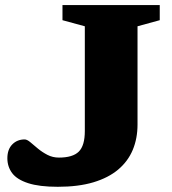

<svg xmlns="http://www.w3.org/2000/svg" viewBox="-20 -724 678 756"><path d="M521.5 -233.5Q521.5 -179 502.8 -134Q484 -89 445.5 -56.5Q407 -24 347.8 -6.2Q288.5 11.5 207.5 11.5Q134.5 11.5 90.8 -2.8Q47 -17 28 -42.2Q9 -67.5 9 -101Q9 -135.5 28.2 -155.2Q47.5 -175 77 -175Q86.5 -175 99.5 -164Q112.5 -153 129.2 -139Q146 -125 166.8 -114.2Q187.5 -103.5 212 -103.5Q266.5 -103.5 290.2 -127Q314 -150.5 314 -208V-620.5L226 -644.5V-704H609V-644.5L521.5 -620.5Z"/></svg>

Font: Newsreader 7pt
Style: Bold
Weight: 700
Designer: Hugues Gentile
Foundry: Production Type
Version: Version 1.003